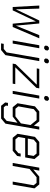

<svg xmlns="http://www.w3.org/2000/svg" viewBox="1311 -2029 936 3598"><g transform="rotate(90 1779.0 -230.0)"><path d="M84 -498H141L155 -65H158L364 -498H420L460 -65H463L639 -498H698L486 0H424L382 -431H379L174 0H111Z M834 -615 841 -653 870 -678H906L927 -653L920 -614L891 -590H854ZM828 -498H884L796 0H740Z M1075 -615 1082 -653 1111 -678H1147L1168 -653L1161 -614L1133 -590H1096ZM802 168H897L962 113L1069 -498H1125L1013 137L917 218H793Z M1182 -55 1565 -449V-451H1262L1270 -498H1636L1626 -443L1243 -50V-48H1556L1548 0H1172Z M1777 -615 1784 -653 1813 -678H1849L1870 -653L1863 -614L1834 -590H1797ZM1771 -498H1827L1739 0H1683Z M2408 -498 2297 136 2201 217H1962L1900 141L1908 89H1964L1958 127L1990 167H2181L2245 113L2280 -90L2165 0H1989L1915 -90L1973 -417L2068 -498H2254L2335 -397L2353 -498ZM2323 -334 2230 -448H2089L2025 -394L1973 -105L2018 -51H2161L2292 -154Z M2487 -90 2545 -417 2640 -498H2885L2961 -407L2930 -234H2569L2546 -106L2592 -51H2785L2850 -105L2858 -149H2914L2902 -83L2805 0H2562ZM2883 -283 2902 -393 2857 -448H2661L2597 -393L2577 -283Z M3122 -498H3177L3157 -385L3290 -498H3436L3510 -408L3439 0H3383L3452 -393L3407 -447H3301L3146 -316L3090 0H3034Z"/></g></svg>

Font: Chakra Petch Light
Style: Italic
Weight: 300
Italic angle: -10°
Designer: Katatrad Aksorn Co.,Ltd.
Foundry: Cadson Demak Co.,Ltd.
Version: Version 1.000; ttfautohint (v1.6)